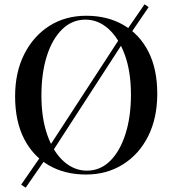

<svg xmlns="http://www.w3.org/2000/svg" viewBox="-20 -795 798 890"><path d="M380 -722Q478 -722 552.5 -679Q627 -636 668 -555.5Q709 -475 709 -360Q709 -248 667 -164Q625 -80 550 -33Q475 14 379 14Q280 14 206 -29Q132 -72 91 -153Q50 -234 50 -348Q50 -460 92.5 -544Q135 -628 209 -675Q283 -722 380 -722ZM376 -704Q314 -704 268 -659Q222 -614 197 -535Q172 -456 172 -352Q172 -246 200 -167.5Q228 -89 276 -46.5Q324 -4 383 -4Q445 -4 490.5 -49Q536 -94 561.5 -173.5Q587 -253 587 -356Q587 -463 558.5 -541Q530 -619 482.5 -661.5Q435 -704 376 -704ZM546 -634 561 -614 213 -77 195 -95ZM186 -95 204 -77 99 75 78 61ZM650 -775 669 -762 568 -614 553 -634Z"/></svg>

Font: Playfair Display Medium
Style: Regular
Weight: 500
Designer: Claus Eggers Sørensen
Foundry: Claus Eggers Sørensen
Version: Version 1.203